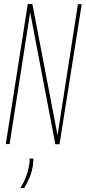

<svg xmlns="http://www.w3.org/2000/svg" viewBox="-20 -721 429 961"><path d="M9 0 119 -701H142L268 -44L370 -700H389L278 1H257L131 -659L28 0ZM128 73H147Q147 87 145 105Q140 138 129 165Q118 192 101 220H82Q102 187 112 159Q122 131 126 105Q129 88 128 73Z"/></svg>

Font: Georama Condensed Thin
Style: Italic
Weight: 100
Width: 3
Italic angle: -9°
Designer: Jean-Baptiste Levee
Foundry: Production Type
Version: Version 1.000